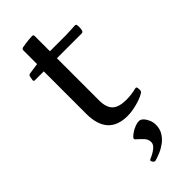

<svg xmlns="http://www.w3.org/2000/svg" viewBox="-278 -649 951 951"><g transform="rotate(-45 198.0 -173.5)"><path d="M239 7Q170 7 135.5 -31.5Q101 -70 101 -146V-482L103 -492V-588Q103 -597 113 -600Q123 -602 135 -603.5Q147 -605 160 -606.5Q173 -608 184 -608Q193 -608 193 -598V-148Q193 -98 216 -76Q239 -54 291 -54Q307 -54 324.5 -56Q342 -58 362 -63Q371 -65 372 -55L373 -42Q374 -34 366 -27Q350 -17 328 -9.5Q306 -2 283 2.5Q260 7 239 7ZM38 -443Q30 -443 31 -453L35 -474Q37 -483 47 -484L103 -492H309L371 -495Q380 -495 380 -485Q381 -477 380.5 -468.5Q380 -460 378 -452Q375 -443 366 -443ZM180 261Q172 263 166 254L163 249Q159 241 168 237Q193 227 211.5 212.5Q230 198 230 181Q230 161 215.5 146Q201 131 184 116Q177 110 183 102Q191 93 204 84.5Q217 76 232 70Q247 64 260 64Q272 64 282.5 75Q293 86 300 102.5Q307 119 307 137Q307 165 294 186.5Q281 208 261 223Q241 238 219.5 247Q198 256 180 261Z"/></g></svg>

Font: Hahmlet
Style: Regular
Weight: 400
Designer: Minjoo Ham & Mark Frömberg
Foundry: hypertype
Version: Version 1.002